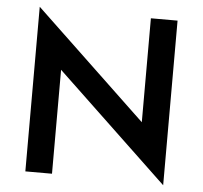

<svg xmlns="http://www.w3.org/2000/svg" viewBox="-52 -772 881 834"><g transform="rotate(5 388.5 -355.0)"><path d="M204.1 -453.1Q204.1 -339.8 204.1 0Q174.8 0 87.9 0Q87.9 -179.7 87.9 -717.8Q209 -602.5 573.2 -256.8Q573.2 -370.1 573.2 -710Q601.6 -710 689.5 -710Q689.5 -530.3 689.5 7.8Q567.4 -107.4 204.1 -453.1Z"/></g></svg>

Font: SSportsD
Style: Medium
Weight: 400
Designer: Swiss Typefaces
Version: Version 1.000